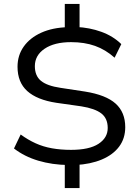

<svg xmlns="http://www.w3.org/2000/svg" viewBox="-20 -840 711 975"><path d="M309 115V-20L327 -2Q245 -3 174.5 -24Q104 -45 51 -86L85 -157Q122 -130 160.5 -112.5Q199 -95 243.5 -87Q288 -79 341 -79Q433 -79 480 -109.5Q527 -140 527 -190Q527 -239 494.5 -264Q462 -289 393 -300L266 -318Q168 -333 118.5 -377.5Q69 -422 69 -501Q69 -559 100.5 -603.5Q132 -648 189.5 -674Q247 -700 325 -702L309 -688V-820H384V-688L368 -703Q435 -700 494.5 -678.5Q554 -657 596 -616L562 -547Q516 -588 462.5 -607Q409 -626 341 -626Q256 -626 206.5 -592.5Q157 -559 157 -504Q157 -455 188 -429.5Q219 -404 287 -394L412 -375Q518 -358 567 -314Q616 -270 616 -194Q616 -137 585 -95.5Q554 -54 497 -30Q440 -6 363 -2L384 -20V115Z"/></svg>

Font: Nunito Sans 10pt SemiExpanded
Style: Regular
Weight: 400
Width: 6
Designer: Vernon Adams
Foundry: Vernon Adams
Version: Version 3.101;gftools[0.9.27]